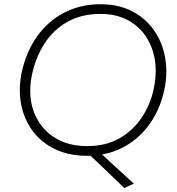

<svg xmlns="http://www.w3.org/2000/svg" viewBox="-20 -746 858 931"><path d="M402.5 9.5Q314.5 9.5 247.5 -22.5Q180.5 -54.5 138.5 -110.8Q96.5 -167 82.5 -240Q76 -273.5 76 -308.5Q76 -350 85 -394Q107 -495.5 160.2 -570Q213.5 -644.5 292 -685Q370.5 -725.5 468 -725.5Q554.5 -725.5 620 -691.8Q685.5 -658 726.2 -600Q767 -542 780.5 -467Q786.5 -434.5 786.5 -400.5Q786.5 -356 776.5 -309.5Q759 -227.5 717.2 -162Q675.5 -96.5 613.8 -53.8Q552 -11 475 3L517 42Q543 66 570 90.5Q597 115 629 144.5L582.5 165.5Q556.5 140.5 529.5 114.5L475.5 62.5L419 9.5ZM403 -37.5Q493.5 -37.5 560.2 -76Q627 -114.5 668.8 -178.2Q710.5 -242 726 -318Q735 -362 735 -402.5Q735 -431.5 730.5 -458.5Q719 -524 684.5 -573.5Q650 -623 595 -650.8Q540 -678.5 467.5 -678.5Q375 -678.5 307.2 -640.2Q239.5 -602 196.5 -535.8Q153.5 -469.5 135.5 -386Q126.5 -343.5 126.5 -305Q126.5 -253 142.5 -208Q170.5 -129 238 -83.2Q305.5 -37.5 403 -37.5Z"/></svg>

Font: Heraclito ExtraLight
Style: Italic
Weight: 200
Italic angle: -12°
Designer: Kostas Bartsokas (font) & Cristiano Sobral (main changes)
Foundry: Kostas Bartsokas (font) & Cristiano Sobral (main changes)
Version: Version 1.00;July 8, 2020;FontCreator 13.0.0.2655 64-bit